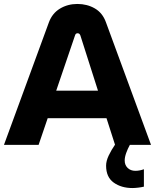

<svg xmlns="http://www.w3.org/2000/svg" viewBox="-20 -732 783 970"><path d="M0 0 227 -619Q244 -665 283 -688.5Q322 -712 371 -712Q420 -712 459 -689.5Q498 -667 515 -620L743 0H636Q625 20 617.5 41Q610 62 610 79Q610 102 625 116.5Q640 131 664 131Q685 131 707 123V211Q695 214 678 216Q661 218 649 218Q593 218 554.5 190.5Q516 163 516 105Q516 81 529.5 53Q543 25 561 -1L518 -135H221L175 0ZM264 -274H475L386 -553Q382 -564 372 -564Q362 -564 359 -553Z"/></svg>

Font: MuseoModerno
Style: Bold
Weight: 700
Designer: Pablo Cosgaya, Héctor Gatti, Marcela Romero, and the Authors of The MuseoModerno Project.
Foundry: Omnibus-Type Team
Version: Version 1.001